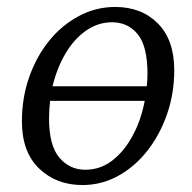

<svg xmlns="http://www.w3.org/2000/svg" viewBox="-20 -519 553 552"><path d="M217 13Q142 13 92.5 -34.5Q43 -82 43 -170Q43 -238 64 -297.5Q85 -357 121.5 -402Q158 -447 207 -473Q256 -499 311 -499Q387 -499 434 -451.5Q481 -404 481 -317Q481 -251 460.5 -191.5Q440 -132 404 -86Q368 -40 320 -13.5Q272 13 217 13ZM302 -455Q262 -455 227.5 -431Q193 -407 168.5 -365.5Q144 -324 131 -271H402Q403 -280 403.5 -289Q404 -298 404 -307Q404 -386 376 -420.5Q348 -455 302 -455ZM225 -31Q269 -31 303.5 -58Q338 -85 362 -130Q386 -175 396 -229H124Q121 -204 121 -178Q121 -101 150.5 -66Q180 -31 225 -31Z"/></svg>

Font: Source Serif 4 SmText
Style: Italic
Weight: 400
Italic angle: -12°
Designer: Frank Grießhammer
Foundry: Adobe
Version: Version 4.005;hotconv 1.1.0;makeotfexe 2.6.0